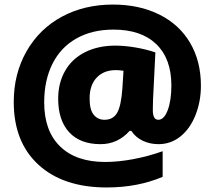

<svg xmlns="http://www.w3.org/2000/svg" viewBox="-20 -743 937 838"><path d="M856.9 -369.1Q856.9 -300.3 833.3 -240.7Q809.6 -181.2 767.6 -147.5Q725.6 -113.8 671.9 -113.8Q633.3 -113.8 602.1 -129.2Q570.8 -144.5 553.2 -171.9H545.9Q493.7 -113.8 418.9 -113.8Q329.6 -113.8 281.7 -166Q233.9 -218.3 233.9 -312Q233.9 -380.9 264.2 -433.8Q294.4 -486.8 351.6 -515.4Q408.7 -543.9 483.9 -543.9Q523.4 -543.9 571 -535.9Q618.7 -527.8 658.2 -514.2L647.9 -308.1L647 -262.2Q647 -220.2 670.9 -220.2Q696.3 -220.2 712.2 -262.7Q728 -305.2 728 -370.1Q728 -486.8 662.1 -550.3Q596.2 -613.8 475.1 -613.8Q382.3 -613.8 313.7 -575.2Q245.1 -536.6 209 -464.6Q172.9 -392.6 172.9 -295.9Q172.9 -171.4 242.4 -103.8Q312 -36.1 439 -36.1Q495.6 -36.1 561.3 -48.3Q627 -60.5 689.9 -83V28.8Q580.6 75.2 445.8 75.2Q256.3 75.2 148.2 -23.7Q40 -122.6 40 -297.9Q40 -421.4 95.9 -519.3Q151.9 -617.2 250.2 -670.2Q348.6 -723.1 473.1 -723.1Q587.4 -723.1 675 -679.7Q762.7 -636.2 809.8 -555.9Q856.9 -475.6 856.9 -369.1ZM371.1 -313Q371.1 -264.2 388.9 -242.2Q406.7 -220.2 436 -220.2Q473.6 -220.2 491.2 -250.5Q508.8 -280.8 514.2 -357.9L519 -434.1Q499.5 -437 485.8 -437Q433.1 -437 402.1 -404.3Q371.1 -371.6 371.1 -313Z"/></svg>

Font: TypoPRO Open Sans
Style: Regular
Weight: 800
Foundry: Ascender Corporation
Version: Version 1.10